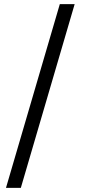

<svg xmlns="http://www.w3.org/2000/svg" viewBox="-20 -760 423 931"><path d="M9 151 270 -740H342L81 151Z"/></svg>

Font: IBM Plex Sans Arabic
Style: Regular
Weight: 400
Designer: Mike Abbink, Paul van der Laan, Pieter van Rosmalen, Wael Morcos, Khajak Apelian
Foundry: Bold Monday
Version: Version 1.1